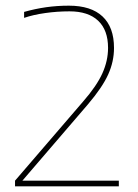

<svg xmlns="http://www.w3.org/2000/svg" viewBox="-20 -657 488 677"><path d="M399 -20V0H33V-20L273 -299Q321 -354 341 -398.5Q361 -443 361 -488Q361 -551 326 -584Q291 -617 225 -617Q182 -617 139.5 -611Q97 -605 65 -594V-615Q104 -626 142.5 -631.5Q181 -637 223 -637Q301 -637 341.5 -599Q382 -561 382 -488Q382 -440 361.5 -394.5Q341 -349 290 -289L59 -20Z"/></svg>

Font: Blinker Thin
Style: Regular
Weight: 100
Designer: Juergen Huber
Foundry: supertype
Version: Version 1.017;hotconv 1.0.117;makeotfexe 2.5.65602